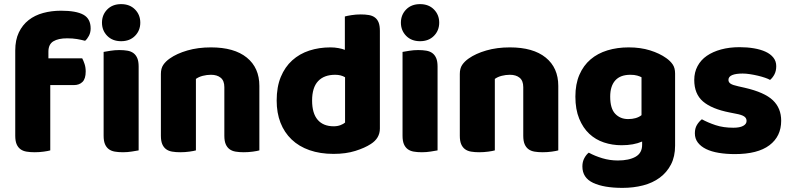

<svg xmlns="http://www.w3.org/2000/svg" viewBox="-20 -731 3842 932"><path d="M54 -486Q54 -537 71.5 -573.5Q89 -610 119 -633.5Q149 -657 189.5 -668Q230 -679 276 -679Q350 -679 385 -659.5Q420 -640 420 -593Q420 -573 411.5 -557Q403 -541 393 -533Q374 -538 353.5 -541.5Q333 -545 306 -545Q263 -545 239 -530.5Q215 -516 215 -480V-448H379Q385 -437 390.5 -420.5Q396 -404 396 -384Q396 -349 380.5 -333.5Q365 -318 339 -318H224V-1Q214 2 192.5 5Q171 8 148 8Q126 8 108.5 5Q91 2 79 -7Q67 -16 60.5 -31.5Q54 -47 54 -72ZM475 -621Q475 -659 500.5 -685Q526 -711 568 -711Q610 -711 635.5 -685Q661 -659 661 -621Q661 -583 635.5 -557Q610 -531 568 -531Q526 -531 500.5 -557Q475 -583 475 -621ZM653 -1Q642 1 620.5 4.5Q599 8 577 8Q555 8 537.5 5Q520 2 508 -7Q496 -16 489.5 -31.5Q483 -47 483 -72V-479Q494 -481 515.5 -484.5Q537 -488 559 -488Q581 -488 598.5 -485Q616 -482 628 -473Q640 -464 646.5 -448.5Q653 -433 653 -408Z M1069 -308Q1069 -339 1051.5 -353.5Q1034 -368 1004 -368Q984 -368 964.5 -363Q945 -358 931 -348V-1Q921 2 899.5 5Q878 8 855 8Q833 8 815.5 5Q798 2 786 -7Q774 -16 767.5 -31.5Q761 -47 761 -72V-372Q761 -399 772.5 -416Q784 -433 804 -447Q838 -471 889.5 -486Q941 -501 1004 -501Q1117 -501 1178 -451.5Q1239 -402 1239 -314V-1Q1229 2 1207.5 5Q1186 8 1163 8Q1141 8 1123.5 5Q1106 2 1094 -7Q1082 -16 1075.5 -31.5Q1069 -47 1069 -72Z M1323 -243Q1323 -309 1343 -357.5Q1363 -406 1398.5 -438Q1434 -470 1481.5 -485.5Q1529 -501 1584 -501Q1604 -501 1623 -497.5Q1642 -494 1654 -489V-651Q1664 -654 1686 -657.5Q1708 -661 1731 -661Q1753 -661 1770.5 -658Q1788 -655 1800 -646Q1812 -637 1818 -621.5Q1824 -606 1824 -581V-107Q1824 -60 1780 -32Q1751 -13 1705 1.5Q1659 16 1599 16Q1534 16 1482.5 -2Q1431 -20 1395.5 -54Q1360 -88 1341.5 -135.5Q1323 -183 1323 -243ZM1607 -368Q1553 -368 1524 -337Q1495 -306 1495 -243Q1495 -181 1522 -149.5Q1549 -118 1600 -118Q1618 -118 1632.5 -123.5Q1647 -129 1655 -136V-356Q1635 -368 1607 -368Z M1926 -621Q1926 -659 1951.5 -685Q1977 -711 2019 -711Q2061 -711 2086.5 -685Q2112 -659 2112 -621Q2112 -583 2086.5 -557Q2061 -531 2019 -531Q1977 -531 1951.5 -557Q1926 -583 1926 -621ZM2104 -1Q2093 1 2071.5 4.5Q2050 8 2028 8Q2006 8 1988.5 5Q1971 2 1959 -7Q1947 -16 1940.5 -31.5Q1934 -47 1934 -72V-479Q1945 -481 1966.5 -484.5Q1988 -488 2010 -488Q2032 -488 2049.5 -485Q2067 -482 2079 -473Q2091 -464 2097.5 -448.5Q2104 -433 2104 -408Z M2520 -308Q2520 -339 2502.5 -353.5Q2485 -368 2455 -368Q2435 -368 2415.5 -363Q2396 -358 2382 -348V-1Q2372 2 2350.5 5Q2329 8 2306 8Q2284 8 2266.5 5Q2249 2 2237 -7Q2225 -16 2218.5 -31.5Q2212 -47 2212 -72V-372Q2212 -399 2223.5 -416Q2235 -433 2255 -447Q2289 -471 2340.5 -486Q2392 -501 2455 -501Q2568 -501 2629 -451.5Q2690 -402 2690 -314V-1Q2680 2 2658.5 5Q2637 8 2614 8Q2592 8 2574.5 5Q2557 2 2545 -7Q2533 -16 2526.5 -31.5Q2520 -47 2520 -72Z M3032 -501Q3089 -501 3135.5 -486.5Q3182 -472 3214 -449Q3234 -435 3245.5 -418Q3257 -401 3257 -374V-24Q3257 29 3237 67.5Q3217 106 3182.5 131.5Q3148 157 3101.5 169Q3055 181 3002 181Q2911 181 2859 156.5Q2807 132 2807 77Q2807 54 2816.5 36.5Q2826 19 2838 10Q2867 26 2903.5 37Q2940 48 2979 48Q3033 48 3065 30Q3097 12 3097 -28V-44Q3056 -26 2997 -26Q2952 -26 2911.5 -39.5Q2871 -53 2840.5 -81.5Q2810 -110 2791.5 -155Q2773 -200 2773 -262Q2773 -323 2792.5 -368Q2812 -413 2846.5 -442.5Q2881 -472 2928.5 -486.5Q2976 -501 3032 -501ZM3094 -356Q3087 -360 3073.5 -364Q3060 -368 3040 -368Q2991 -368 2966.5 -340.5Q2942 -313 2942 -262Q2942 -204 2966.5 -178.5Q2991 -153 3029 -153Q3070 -153 3094 -172Z M3772 -145Q3772 -69 3715 -26Q3658 17 3547 17Q3505 17 3469 11Q3433 5 3407.5 -7.5Q3382 -20 3367.5 -39Q3353 -58 3353 -84Q3353 -108 3363 -124.5Q3373 -141 3387 -152Q3416 -136 3453.5 -123.5Q3491 -111 3540 -111Q3571 -111 3587.5 -120Q3604 -129 3604 -144Q3604 -158 3592 -166Q3580 -174 3552 -179L3522 -185Q3435 -202 3392.5 -238.5Q3350 -275 3350 -343Q3350 -380 3366 -410Q3382 -440 3411 -460Q3440 -480 3480.5 -491Q3521 -502 3570 -502Q3607 -502 3639.5 -496.5Q3672 -491 3696 -480Q3720 -469 3734 -451.5Q3748 -434 3748 -410Q3748 -387 3739.5 -370.5Q3731 -354 3718 -343Q3710 -348 3694 -353.5Q3678 -359 3659 -363.5Q3640 -368 3620.5 -371Q3601 -374 3585 -374Q3552 -374 3534 -366.5Q3516 -359 3516 -343Q3516 -332 3526 -325Q3536 -318 3564 -312L3595 -305Q3691 -283 3731.5 -244.5Q3772 -206 3772 -145Z"/></svg>

Font: Baloo Thambi
Style: Regular
Weight: 400
Designer: Aadarsh Rajan and Ek Type
Foundry: Ek Type
Version: Version 1.100;PS 1.000;hotconv 1.0.88;makeotf.lib2.5.647800;